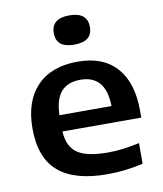

<svg xmlns="http://www.w3.org/2000/svg" viewBox="-87 -853 791 933"><g transform="rotate(-10 308.0 -386.0)"><path d="M368 10Q206.5 10 126.8 -58.2Q47 -126.5 47 -271.5Q47 -406 118 -480Q189 -554 319 -554Q445 -554 511 -479.2Q577 -404.5 577 -267.5V-232.5H188Q192 -158 237.8 -125.8Q283.5 -93.5 389.5 -93.5Q425 -93.5 464.8 -98.5Q504.5 -103.5 544.5 -112.5V-10.5Q496.5 0.5 452.8 5.2Q409 10 368 10ZM317 -465Q255 -465 222.2 -428.5Q189.5 -392 187.5 -313H444.5Q442.5 -391 410.5 -428Q378.5 -465 317 -465ZM318.5 -638Q229.5 -638 229.5 -710Q229.5 -782.5 318.5 -782.5Q407.5 -782.5 407.5 -710Q407.5 -638 318.5 -638Z"/></g></svg>

Font: Encode Sans Exp SmBold
Style: Regular
Weight: 600
Width: 7
Designer: Multiple Designers
Foundry: Impallari Type
Version: Version 3.002; ttfautohint (v1.8.3) -l 8 -r 50 -G 200 -x 14 